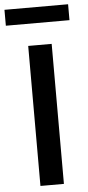

<svg xmlns="http://www.w3.org/2000/svg" viewBox="-79 -940 445 974"><g transform="rotate(-5 144.0 -453.0)"><path d="M86.5 0V-713H206V0ZM-17.5 -825V-906H306.5V-825Z"/></g></svg>

Font: Heraclito Medium
Style: Regular
Weight: 500
Designer: Kostas Bartsokas (font) & Cristiano Sobral (main changes)
Foundry: Kostas Bartsokas (font) & Cristiano Sobral (main changes)
Version: Version 1.00;July 8, 2020;FontCreator 13.0.0.2655 64-bit